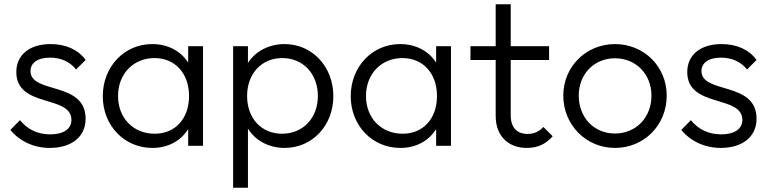

<svg xmlns="http://www.w3.org/2000/svg" viewBox="-20 -688 3630 906"><path d="M215 10C318 10 384 -43 384 -128C384 -306 124 -243 124 -353C124 -390 156 -416 216 -416C268 -416 311 -396 339 -360L384 -405C349 -454 290 -480 219 -480C118 -480 57 -428 57 -348C57 -177 317 -242 317 -122C317 -79 279 -54 217 -54C159 -54 111 -76 74 -121L29 -75C71 -23 138 10 215 10Z M699 10C774 10 834 -24 868 -79V0H938V-470H868V-392C834 -447 772 -480 698 -480C566 -480 465 -373 465 -234C465 -96 566 10 699 10ZM537 -235C537 -339 609 -414 709 -414C806 -414 872 -342 872 -235C872 -128 807 -57 710 -57C609 -57 537 -131 537 -235Z M1323 10C1454 10 1553 -96 1553 -234C1553 -374 1453 -480 1323 -480C1249 -480 1185 -446 1150 -391V-470H1080V198H1150V-81C1185 -25 1248 10 1323 10ZM1146 -235C1146 -340 1214 -414 1312 -414C1410 -414 1480 -340 1480 -235C1480 -131 1410 -57 1311 -57C1213 -57 1146 -130 1146 -235Z M1869 10C1944 10 2004 -24 2038 -79V0H2108V-470H2038V-392C2004 -447 1942 -480 1868 -480C1736 -480 1635 -373 1635 -234C1635 -96 1736 10 1869 10ZM1707 -235C1707 -339 1779 -414 1879 -414C1976 -414 2042 -342 2042 -235C2042 -128 1977 -57 1880 -57C1779 -57 1707 -131 1707 -235Z M2465 10C2519 10 2556 -9 2588 -45L2544 -89C2523 -66 2499 -56 2469 -56C2420 -56 2390 -86 2390 -143V-405H2571V-470H2390V-668H2319V-470H2200V-405H2319V-141C2319 -43 2382 10 2465 10Z M2882 10C3019 10 3126 -97 3126 -237C3126 -374 3019 -480 2882 -480C2745 -480 2638 -373 2638 -237C2638 -99 2745 10 2882 10ZM2711 -237C2711 -338 2783 -413 2882 -413C2981 -413 3054 -338 3054 -237C3054 -133 2981 -58 2882 -58C2783 -58 2711 -133 2711 -237Z M3381 10C3484 10 3550 -43 3550 -128C3550 -306 3290 -243 3290 -353C3290 -390 3322 -416 3382 -416C3434 -416 3477 -396 3505 -360L3550 -405C3515 -454 3456 -480 3385 -480C3284 -480 3223 -428 3223 -348C3223 -177 3483 -242 3483 -122C3483 -79 3445 -54 3383 -54C3325 -54 3277 -76 3240 -121L3195 -75C3237 -23 3304 10 3381 10Z"/></svg>

Font: MV Cash Light
Style: Regular
Weight: 300
Designer: Rodrigo Fuenzalida
Foundry: fragTYPE
Version: Version 1.100;Glyphs 3.1.2 (3151)